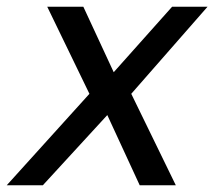

<svg xmlns="http://www.w3.org/2000/svg" viewBox="-55 -549 635 569"><path d="M192 -529 282 -335 455 -529H560L334 -271L466 0H359L263 -208L72 0H-35L210 -271L85 -529Z"/></svg>

Font: TypoPRO Montserrat Alternates
Style: Italic
Weight: 400
Italic angle: -11.3°
Designer: Julieta Ulanovsky
Foundry: Julieta Ulanovsky
Version: Version 6.001